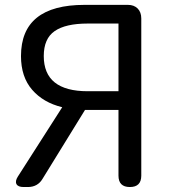

<svg xmlns="http://www.w3.org/2000/svg" viewBox="-20 -753 688 773"><path d="M333 -385.7H457V-658.2H333Q244.1 -658.2 200.2 -627.9Q156.2 -597.7 156.2 -527.3Q156.2 -385.7 333 -385.7ZM320.3 -733.4H495.1Q519.5 -733.4 534.2 -718.8Q548.8 -704.1 548.8 -678.7V-45.9Q548.8 0 502.9 0Q457 0 457 -45.9V-310.5H322.3L151.4 -33.2Q131.8 0 91.8 0H75.2Q52.7 0 46.4 -11.7Q40 -23.4 51.8 -42L230.5 -321.3Q154.3 -339.8 109.4 -391.6Q64.5 -443.4 64.5 -527.3Q64.5 -733.4 320.3 -733.4Z"/></svg>

Font: GenSenMaruGothic TW TTF Regular
Style: Regular
Weight: 400
Version: Version 1.301